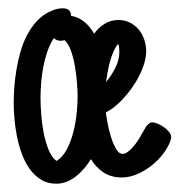

<svg xmlns="http://www.w3.org/2000/svg" viewBox="-20 -421 435 465"><path d="M394.5 -89.4Q394.5 -87.9 394.3 -86.4Q394 -85 393.1 -82.5H393.6Q388.2 -65.9 376 -49.6Q363.8 -33.2 347.4 -20.3Q331.1 -7.3 312.3 0.7Q293.5 8.8 275.4 8.8Q249 8.8 230.7 -3.4Q212.4 -15.6 200.2 -35.6Q193.4 -24.4 184.6 -13.9Q175.8 -3.4 165.3 5.1Q154.8 13.7 142.3 18.8Q129.9 23.9 116.2 23.9Q94.7 23.9 78.9 13.9Q63 3.9 51.5 -12.5Q40 -28.8 32.5 -49.6Q24.9 -70.3 20.8 -92Q16.6 -113.8 14.9 -134.3Q13.2 -154.8 13.2 -170.4Q13.2 -188 14.6 -209Q16.1 -230 19.8 -252Q23.4 -273.9 29.5 -295.4Q35.6 -316.9 45.4 -335.7Q55.2 -354.5 68.8 -369.4Q82.5 -384.3 100.6 -393.1V-392.6Q116.2 -400.9 131.3 -400.9Q152.3 -400.9 151.9 -382.8Q170.4 -379.4 184.1 -368.2Q197.8 -356.9 208 -339.4Q217.8 -353.5 232.9 -363Q248 -372.6 266.6 -372.6Q282.2 -372.6 294.7 -366.2Q307.1 -359.9 315.9 -349.4Q324.7 -338.9 329.3 -325.2Q334 -311.5 334 -296.9Q334 -277.8 325.2 -255.4Q316.4 -232.9 302.2 -212.2Q288.1 -191.4 270.8 -174.3Q253.4 -157.2 236.3 -148.9Q237.3 -139.6 240.5 -122.8Q243.7 -106 248.8 -89.4Q253.9 -72.8 261 -60.5Q268.1 -48.3 277.3 -48.3Q283.2 -48.3 290.5 -54Q297.9 -59.6 304.4 -67.6Q311 -75.7 316.2 -84Q321.3 -92.3 323.7 -97.7Q324.7 -99.6 325.7 -100.6L326.2 -101.1Q329.6 -107.4 332.8 -112.8Q335.9 -118.2 341.8 -122.1H341.3Q343.3 -124 345.5 -124.3Q347.7 -124.5 349.6 -124.5Q355 -124.5 362.8 -121.1Q370.6 -117.7 377.7 -112.5Q384.8 -107.4 389.6 -101.3Q394.5 -95.2 394.5 -89.4ZM126 -322.3Q117.7 -322.3 110.4 -328.6Q101.1 -314.5 94.7 -296.1Q88.4 -277.8 84.7 -258.5Q81.1 -239.3 79.6 -219.7Q78.1 -200.2 78.1 -183.1Q78.1 -168.9 79.6 -146.7Q81.1 -124.5 85.2 -102.1Q89.4 -79.6 96.9 -60.1Q104.5 -40.5 116.7 -31.2Q131.8 -40 141.8 -59.3Q151.9 -78.6 157.7 -101.6Q163.6 -124.5 165.8 -147.9Q168 -171.4 168 -188Q168 -200.2 166.5 -219.7Q165 -239.3 161.6 -259.5Q158.2 -279.8 152.1 -297.4Q146 -314.9 136.7 -323.7Q131.3 -322.3 126 -322.3ZM269 -294.9Q269 -299.8 268.6 -305.2Q268.1 -310.5 266.1 -314.9Q259.3 -306.6 254.4 -295.2Q249.5 -283.7 246.1 -271Q242.7 -258.3 240.5 -245.6Q238.3 -232.9 236.8 -222.2Q249.5 -237.3 259.3 -256.6Q269 -275.9 269 -294.9Z"/></svg>

Font: Just Another Hand
Style: Regular
Weight: 400
Designer: Astigmatic (AOETI)
Foundry: Astigmatic (AOETI)
Version: Version 1.001